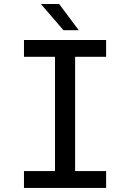

<svg xmlns="http://www.w3.org/2000/svg" viewBox="-20 -926 642 946"><path d="M292.5 -777.3H367.7L271.5 -906.2H181.6ZM98.1 0H502.9V-83H350.1V-646H502.9V-729H98.1V-646H251V-83H98.1Z"/></svg>

Font: Hack
Style: Regular
Weight: 400
Monospace: yes
Designer: Christopher Simpkins
Foundry: Christopher Simpkins
Version: Version 2.010